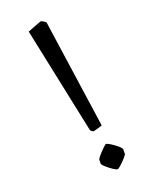

<svg xmlns="http://www.w3.org/2000/svg" viewBox="-167 -664 581 719"><g transform="rotate(-30 124.0 -304.0)"><path d="M86 -605Q102 -608 121.5 -612Q141 -616 144 -616Q146 -616 153.5 -609.5Q161 -603 161 -601L147 -164Q138 -163 127 -161.5Q116 -160 111 -160Q109 -160 104.5 -164.5Q100 -169 100 -171ZM75 -58Q76 -61 87 -70Q98 -79 110.5 -87.5Q123 -96 125 -96Q130 -96 141.5 -85.5Q153 -75 163 -63Q173 -51 172 -46L169 -29Q168 -25 156.5 -16Q145 -7 133 0.5Q121 8 118 8Q113 8 102 -2.5Q91 -13 81.5 -25Q72 -37 72 -41Z"/></g></svg>

Font: Grenze Gotisch Light
Style: Regular
Weight: 300
Designer: Renata Polastri
Foundry: Omnibus-Type
Version: Version 1.001